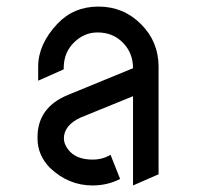

<svg xmlns="http://www.w3.org/2000/svg" viewBox="-20 -567 602 587"><path d="M175.3 -143.6Q175.3 -127.4 188 -110.4Q211.4 -79.1 262.7 -79.1Q293.9 -79.1 317.9 -93.8L347.2 -20Q309.1 0 262.7 0Q189.5 0 132.8 -53.7Q94.7 -92.8 94.7 -143.6Q94.7 -145.5 94.7 -147.5Q94.7 -238.8 188 -276.9L386.7 -358.4Q386.7 -404.8 356 -436.3Q325.2 -467.8 278.3 -467.8Q237.3 -467.8 206.1 -437Q175.8 -407.2 174.8 -361.8V-355L96.7 -320.3V-363.3Q96.7 -431.6 155.3 -494.1Q205.1 -546.9 281.2 -546.9Q357.4 -546.9 411.1 -493.2Q464.8 -439.5 464.8 -363.3V-34.2L386.7 0V-272.9L226.1 -207.5Q175.3 -183.6 175.3 -143.6Z"/></svg>

Font: NovaMono
Style: Regular
Weight: 400
Monospace: yes
Version: Version 1.2